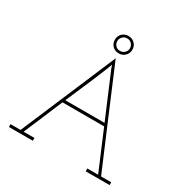

<svg xmlns="http://www.w3.org/2000/svg" viewBox="-197 -1072 1218 1245"><g transform="rotate(30 412.0 -449.5)"><path d="M214 0V-21H133Q164 -95 194.5 -166Q225 -237 256 -312H568Q599 -239 629.5 -166Q660 -93 691 -21H610V0H789V-21H713Q638 -199 562.5 -376Q487 -553 412 -732Q337 -553 261 -376Q185 -199 110 -21H35V0ZM403 -659Q406 -668 408.5 -674Q411 -680 412 -685L421 -659L559 -333H265Q300 -414 335 -495Q370 -576 403 -659ZM365 -834Q365 -852 378.5 -866.5Q392 -881 412 -881Q434 -881 447 -866.5Q460 -852 460 -834Q460 -815 446 -801Q432 -787 412 -787Q390 -787 377.5 -801.5Q365 -816 365 -834ZM478 -834Q478 -849 472.5 -861.5Q467 -874 456 -883Q448 -891 436.5 -895Q425 -899 412 -899Q397 -899 384.5 -893.5Q372 -888 363 -878Q356 -870 351.5 -858.5Q347 -847 347 -834Q347 -819 352.5 -806.5Q358 -794 368 -785Q377 -777 388.5 -773Q400 -769 412 -769Q425 -769 436.5 -773Q448 -777 456 -785Q467 -794 472.5 -806.5Q478 -819 478 -834Z"/></g></svg>

Font: Josefin Slab ExtraLight
Style: Regular
Weight: 250
Designer: Santiago Orozco
Foundry: Typemade
Version: Version 2.000